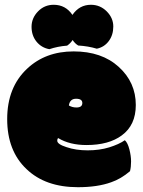

<svg xmlns="http://www.w3.org/2000/svg" viewBox="-20 -761 593 796"><path d="M303.2 15.1Q384.3 15.1 440.9 -5.4Q481 -19 519 -51.3Q523.4 -68.8 523.4 -91.6Q523.4 -114.3 516.4 -141.8Q509.3 -169.4 497.6 -179.7Q473.1 -162.6 432.9 -150.1Q392.6 -137.7 343.5 -137.7Q294.4 -137.7 255.9 -150.9Q217.3 -163.1 217.3 -177.7Q217.3 -185.5 221.2 -188.5Q269 -159.7 338.4 -159.7Q431.2 -159.7 484.9 -199.7Q543 -242.2 543 -325.7Q543 -419.4 472.4 -483.6Q401.9 -547.9 285.2 -547.9Q168.5 -547.9 92.3 -476.1Q9.8 -398.9 9.8 -267.3Q9.8 -135.7 89.8 -60.1Q168 15.1 303.2 15.1ZM202.6 -741.2Q164.1 -741.2 137.5 -713.6Q110.8 -686 110.8 -649.9Q110.8 -613.8 131.3 -588.4Q151.9 -563 184.6 -557.1Q219.2 -568.8 258.3 -571.8Q272 -581.1 281.2 -595.2Q290 -581.1 304.2 -572.3Q346.2 -569.8 381.3 -559.1Q412.1 -565.4 430.9 -590.6Q449.7 -615.7 449.7 -651.1Q449.7 -686.5 422.4 -713.9Q395 -741.2 356.9 -741.2Q309.1 -741.2 280.3 -699.2Q252 -741.2 202.6 -741.2ZM296.9 -315.4Q279.3 -315.4 265.6 -323.7Q269.5 -351.6 295.4 -351.6Q321.3 -351.6 321.3 -334Q321.3 -315.4 296.9 -315.4Z"/></svg>

Font: Friends & Family
Style: Regular
Weight: 400
Designer: Sarang Kulkarni, Maithili Shingre, Noopur Datye
Foundry: Ek Type
Version: Version 1.000;hotconv 1.0.117;makeotfexe 2.5.65602